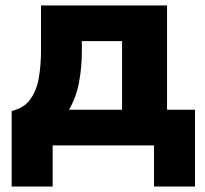

<svg xmlns="http://www.w3.org/2000/svg" viewBox="-20 -530 746 700"><path d="M22.5 150V-125.5Q67 -135.5 90.2 -167.5Q113.5 -199.5 121.5 -246Q129.5 -292.5 129.5 -345V-510H589V-130H691V150H541.5V0H172V150ZM278.5 -345Q278.5 -285.5 268.2 -230.2Q258 -175 231.5 -130H425V-380H278.5Z"/></svg>

Font: Geologica
Style: Bold
Weight: 700
Designer: Sindre Bremnes, Frode Helland
Foundry: Monokrom Skriftforlag AS
Version: Version 1.010; ttfautohint (v1.8.4.7-5d5b);gftools[0.9.28]